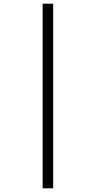

<svg xmlns="http://www.w3.org/2000/svg" viewBox="-20 -780 520 1040"><path d="M211 240H268V-760H211Z"/></svg>

Font: Noto Serif Hebrew Condensed Medium
Style: Regular
Weight: 500
Width: 3
Designer: Monotype Design Team
Foundry: Monotype Imaging Inc.
Version: Version 2.004